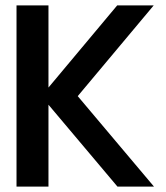

<svg xmlns="http://www.w3.org/2000/svg" viewBox="-20 -695 619 715"><path d="M41.5 0H160.5V-305L417.5 0H553.5L269.5 -337L552.5 -675H416.5L160.5 -369V-675H41.5Z"/></svg>

Font: Anybody Medium
Style: Regular
Weight: 500
Designer: Tyler Finck
Foundry: Etcetera Type Company
Version: Version 1.110